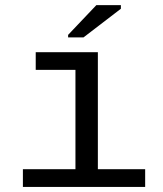

<svg xmlns="http://www.w3.org/2000/svg" viewBox="-20 -733 640 753"><path d="M363.8 -69.3H549.3V0H69.8V-69.3H275.9V-459H120.1V-528.3H363.8ZM247.1 -586.4V-596.2L357.9 -712.9H454.1V-698.7L307.6 -586.4Z"/></svg>

Font: Courier New
Style: Regular
Weight: 400
Designer: Steve Matteson
Foundry: Ascender Corporation
Version: Version 2.00.3